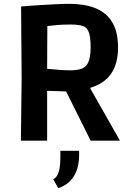

<svg xmlns="http://www.w3.org/2000/svg" viewBox="-20 -734 719 1002"><path d="M89 0 93 -327 90 -700Q97 -701 125 -703Q153 -705 191.5 -707.5Q230 -710 270.5 -712Q311 -714 343 -714Q421 -714 477.5 -691.5Q534 -669 565 -619Q596 -569 596 -485Q596 -401 559.5 -349Q523 -297 452 -276V-271L606 0H453L325 -257L226 -260V0ZM348 -367Q413 -367 433 -395.5Q453 -424 453 -484Q453 -537 445 -561Q437 -585 424 -593Q415 -599 395.5 -602.5Q376 -606 349 -606Q309 -606 279.5 -603.5Q250 -601 227 -598L226 -375Q257 -372 288.5 -369.5Q320 -367 348 -367ZM284 248 258 202Q279 190 287 161.5Q295 133 295 85V53H393V78Q392 132 375.5 167Q359 202 334.5 221Q310 240 284 248Z"/></svg>

Font: Ruda ExtraBold
Style: Regular
Weight: 800
Designer: Mariela Monsalve and Angelina Sanchez
Foundry: Mariela Monsalve and Angelina Sanchez
Version: Version 2.000